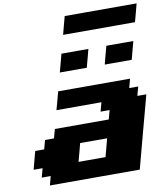

<svg xmlns="http://www.w3.org/2000/svg" viewBox="-114 -1220 1154 1315"><g transform="rotate(-10 463.0 -562.5)"><path d="M125 0H750Q772 -83 816.7 -250Q861.3 -417 883.8 -500H821.3L838.4 -562.5H775.9L792.5 -625H292.5Q287.1 -604 275.9 -562.3Q264.6 -520.5 258.8 -500H571.3L554.7 -437.5H617.2L600.6 -375H225.6L208.5 -312.5H146L129.4 -250H66.9Q61.5 -229 50.3 -187.3Q39.1 -145.5 33.7 -125H96.2L79.1 -62.5H141.6ZM533.7 -125H346.2Q352.1 -145.5 363 -187.3Q374 -229 379.4 -250H566.9Q561.5 -229 550.5 -187.3Q539.6 -145.5 533.7 -125ZM638.7 -750H826.2Q831.5 -770.5 842.8 -812.5Q854 -854.5 859.4 -875H671.9Q666 -854 655 -812.5Q644 -771 638.7 -750ZM326.2 -750H513.7Q519.5 -771 530.5 -812.5Q541.5 -854 546.9 -875H359.4Q354 -854 343 -812.5Q332 -771 326.2 -750ZM393.1 -1000H893.1Q898.9 -1020.5 909.9 -1062.5Q920.9 -1104.5 926.3 -1125H426.3Q420.4 -1104 409.4 -1062.3Q398.4 -1020.5 393.1 -1000Z"/></g></svg>

Font: Faithful 32x
Style: BoldOblique
Weight: 400
Foundry: Faithful Resource Pack
Version: Version 1.0; January 27, 2023